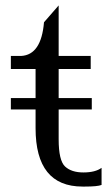

<svg xmlns="http://www.w3.org/2000/svg" viewBox="-20 -678 409 707"><path d="M284 9Q111 9 111 -206V-275H20V-317H111V-424H20V-472H58Q132 -476 142 -596L196 -658V-472H314V-424H196V-317H318V-275H196V-165Q196 -87 219.5 -65Q243 -43 287 -43Q331 -43 354 -60V3Q339 9 293 9Z"/></svg>

Font: Sawarabi Mincho
Style: Regular
Weight: 400
Version: Version 1.00